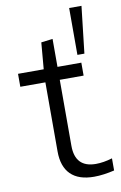

<svg xmlns="http://www.w3.org/2000/svg" viewBox="-91 -860 580 920"><g transform="rotate(-10 199.0 -399.5)"><path d="M291 9Q216 9 177.5 -29Q139 -67 139 -141V-477H17V-540H142L153 -669L209 -676V-540H325V-477H209V-156Q209 -50 310 -50Q347 -50 390 -63V-4Q365 2 339.5 5.5Q314 9 291 9ZM313 -808H373L347 -580H313Z"/></g></svg>

Font: Encode Sans Wide
Style: Light
Weight: 300
Designer: Pablo Impallari, Andres Torresi
Foundry: Pablo Impallari, Andres Torresi
Version: Version 1.000; ttfautohint (v1.00) -l 8 -r 50 -G 200 -x 14 -